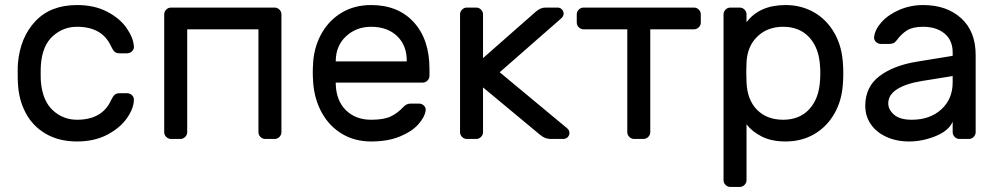

<svg xmlns="http://www.w3.org/2000/svg" viewBox="-20 -550 3953 760"><path d="M50 0ZM420 -154Q427 -169 434 -175Q441 -181 453 -181H483Q494 -181 502 -173.5Q510 -166 510 -156Q510 -122 483 -83Q456 -44 405 -17Q354 10 285 10Q214 10 162 -20Q110 -50 82 -102.5Q54 -155 51 -220Q50 -232 50 -266Q50 -290 51 -300Q60 -402 120 -466Q180 -530 285 -530Q354 -530 404.5 -503.5Q455 -477 481.5 -438.5Q508 -400 510 -366Q511 -355 502.5 -347Q494 -339 483 -339H453Q441 -339 434 -345Q427 -351 420 -366Q385 -444 285 -444Q230 -444 189 -407Q148 -370 142 -295Q141 -284 141 -259Q141 -236 142 -225Q149 -150 189.5 -113Q230 -76 285 -76Q385 -76 420 -154Z M1094 -493V-27Q1094 -16 1086 -8Q1078 0 1067 0H1030Q1019 0 1011 -8Q1003 -16 1003 -27V-434H721V-27Q721 -16 713 -8Q705 0 694 0H657Q646 0 638 -8Q630 -16 630 -27V-493Q630 -504 638 -512Q646 -520 657 -520H1067Q1078 -520 1086 -512Q1094 -504 1094 -493Z M1218 0ZM1680 -277V-250Q1680 -239 1672 -231Q1664 -223 1653 -223H1309V-217Q1311 -151 1349.5 -113.5Q1388 -76 1449 -76Q1499 -76 1526.5 -89Q1554 -102 1576 -126Q1584 -134 1590.5 -137Q1597 -140 1608 -140H1638Q1650 -140 1658 -132Q1666 -124 1665 -113Q1661 -86 1635.5 -57.5Q1610 -29 1562.5 -9.5Q1515 10 1449 10Q1385 10 1335 -19.5Q1285 -49 1255.5 -101Q1226 -153 1220 -218Q1218 -248 1218 -264Q1218 -280 1220 -310Q1226 -372 1255.5 -422Q1285 -472 1334.5 -501Q1384 -530 1449 -530Q1556 -530 1618 -462Q1680 -394 1680 -277ZM1590 -307V-310Q1590 -371 1551.5 -407.5Q1513 -444 1449 -444Q1391 -444 1350.5 -407Q1310 -370 1309 -310V-307Z M2100 -503Q2119 -520 2139 -520H2187Q2197 -520 2204 -513Q2211 -506 2211 -496Q2211 -485 2200 -476L1958 -264L2224 -43Q2234 -35 2234 -24Q2234 -14 2227 -7Q2220 0 2210 0H2158Q2137 0 2117 -17L1892 -204V-27Q1892 -16 1884 -8Q1876 0 1865 0H1828Q1817 0 1809 -8Q1801 -16 1801 -27V-493Q1801 -504 1809 -512Q1817 -520 1828 -520H1865Q1876 -520 1884 -512Q1892 -504 1892 -493V-320Z M2754 -493V-461Q2754 -450 2746 -442Q2738 -434 2727 -434H2554V-27Q2554 -16 2546 -8Q2538 0 2527 0H2490Q2479 0 2471 -8Q2463 -16 2463 -27V-434H2290Q2279 -434 2271 -442Q2263 -450 2263 -461V-493Q2263 -504 2271 -512Q2279 -520 2290 -520H2727Q2738 -520 2746 -512Q2754 -504 2754 -493Z M2844 0ZM2935 163Q2935 174 2927 182Q2919 190 2908 190H2871Q2860 190 2852 182Q2844 174 2844 163V-493Q2844 -504 2852 -512Q2860 -520 2871 -520H2908Q2919 -520 2927 -512Q2935 -504 2935 -493V-462Q2986 -530 3090 -530Q3152 -530 3202.5 -501Q3253 -472 3283.5 -418Q3314 -364 3317 -292Q3318 -282 3318 -260Q3318 -237 3317 -227Q3314 -155 3283.5 -101.5Q3253 -48 3203 -19Q3153 10 3090 10Q3034 10 2995.5 -9.5Q2957 -29 2935 -58ZM3080 -76Q3145 -76 3183.5 -118Q3222 -160 3226 -232Q3227 -242 3227 -260Q3227 -278 3226 -288Q3222 -360 3183.5 -402Q3145 -444 3080 -444Q3018 -444 2978 -405.5Q2938 -367 2935 -303L2934 -264L2935 -224Q2938 -154 2977 -115Q3016 -76 3080 -76Z M3405 0ZM3751 -329V-342Q3751 -391 3718.5 -417.5Q3686 -444 3634 -444Q3594 -444 3571.5 -430.5Q3549 -417 3529 -390Q3523 -382 3516 -379Q3509 -376 3497 -376H3467Q3456 -376 3447.5 -384Q3439 -392 3440 -403Q3443 -433 3469.5 -462.5Q3496 -492 3540 -511Q3584 -530 3634 -530Q3727 -530 3784.5 -478Q3842 -426 3842 -332V-27Q3842 -16 3834 -8Q3826 0 3815 0H3778Q3767 0 3759 -8Q3751 -16 3751 -27V-68Q3735 -32 3683 -11Q3631 10 3579 10Q3528 10 3488 -8.5Q3448 -27 3426.5 -59Q3405 -91 3405 -131Q3405 -206 3461 -248.5Q3517 -291 3610 -306ZM3751 -249 3633 -230Q3568 -220 3532 -197.5Q3496 -175 3496 -141Q3496 -116 3519 -96Q3542 -76 3589 -76Q3661 -76 3706 -117Q3751 -158 3751 -224Z"/></svg>

Font: Hezaedrus
Style: Regular
Weight: 400
Designer: Hubert & Fischer
Foundry: Hubert & Fischer
Version: Version 1.10;September 3, 2019;FontCreator 11.5.0.2425 64-bi